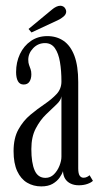

<svg xmlns="http://www.w3.org/2000/svg" viewBox="-20 -656 357 686"><path d="M127.5 10Q99.5 10 77 -3.2Q54.5 -16.5 41.5 -44.5Q28.5 -72.5 28.5 -116Q28.5 -162.5 45.8 -193.5Q63 -224.5 88.5 -245.8Q114 -267 139.5 -284.2Q165 -301.5 182.2 -320Q199.5 -338.5 199.5 -365Q199.5 -403.5 194.2 -434.5Q189 -465.5 176.2 -483.8Q163.5 -502 141 -502Q116 -502 98.5 -483.8Q81 -465.5 81 -442.5Q81 -431.5 83.8 -424Q86.5 -416.5 89.2 -409Q92 -401.5 92 -390.5Q92 -374.5 85.2 -364.2Q78.5 -354 64.5 -354Q50.5 -354 44 -366Q37.5 -378 37.5 -398.5Q37.5 -433.5 51.2 -462.8Q65 -492 90.2 -509.5Q115.5 -527 149 -527Q182.5 -527 207.2 -510Q232 -493 245.8 -456.8Q259.5 -420.5 259.5 -362.5V-55Q259.5 -35.5 264.8 -28.2Q270 -21 278.5 -21Q285.5 -21 291.2 -24Q297 -27 300 -30L312 -10Q306.5 -4 292.8 1Q279 6 261.5 6Q245.5 6 233 0.2Q220.5 -5.5 213.2 -16.5Q206 -27.5 205 -44.5Q202 -34.5 193 -21.5Q184 -8.5 168 0.8Q152 10 127.5 10ZM142.5 -20.5Q160 -20.5 172.8 -33.2Q185.5 -46 192.5 -63.8Q199.5 -81.5 199.5 -96V-312Q198 -298 181.8 -282.8Q165.5 -267.5 144.5 -247.2Q123.5 -227 107.8 -197Q92 -167 92 -123.5Q92 -74 103.8 -47.2Q115.5 -20.5 142.5 -20.5ZM92.5 -540 82 -552.5 166 -622Q173 -628 180.8 -631.8Q188.5 -635.5 195.5 -635.5Q201.5 -635.5 206.5 -632.5Q211.5 -629.5 214 -624Q216.5 -619.5 216.5 -614.5Q216.5 -605 207.2 -597Q198 -589 186 -583.5Z"/></svg>

Font: Imbue 48pt Light
Style: Regular
Weight: 300
Designer: Tyler Finck
Foundry: Etcetera Type Company
Version: Version 1.102